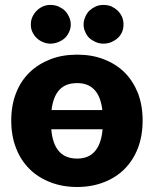

<svg xmlns="http://www.w3.org/2000/svg" viewBox="-20 -747 621 775"><path d="M394 -225.1H187Q191.9 -166 217.8 -136.7Q243.2 -106.9 291.5 -106.9Q337.9 -106.9 363.3 -136.7Q389.2 -167 394 -225.1ZM188 -302.7H393.1Q380.4 -411.6 291.5 -411.6Q244.6 -411.6 219.7 -384.3Q194.3 -356.9 188 -302.7ZM291.5 -526.4Q351.1 -526.4 398.9 -507.8Q448.2 -488.8 482.4 -455.1Q516.6 -420.9 536.6 -371.6Q555.7 -321.8 555.7 -260.7Q555.7 -198.7 536.6 -148.9Q517.1 -99.1 482.4 -64.5Q448.2 -30.3 398.9 -11.2Q349.6 7.8 291.5 7.8Q232.4 7.8 183.6 -11.2Q133.3 -30.8 99.6 -64.5Q63.5 -100.1 44.9 -148.9Q25.4 -198.2 25.4 -260.7Q25.4 -322.3 44.9 -371.6Q63.5 -419.9 99.6 -455.1Q133.8 -488.3 183.6 -507.8Q231.4 -526.4 291.5 -526.4ZM265.6 -647.5Q265.6 -632.3 258.8 -617.7Q251 -601.6 241.7 -593.3Q231.9 -584 215.3 -577.1Q199.2 -570.8 183.6 -570.8Q168.5 -570.8 153.3 -577.1Q138.2 -583.5 128.4 -593.3Q118.2 -602.1 110.8 -617.7Q104.5 -630.9 104.5 -647.5Q104.5 -665.5 110.8 -678.7Q117.7 -693.4 128.4 -704.1Q138.7 -714.4 153.3 -721.2Q167.5 -727.1 183.6 -727.1Q200.7 -727.1 215.3 -721.2Q231.9 -713.4 241.7 -704.1Q251.5 -694.3 258.8 -678.7Q265.6 -664.1 265.6 -647.5ZM478.5 -647.5Q478.5 -631.8 472.7 -617.7Q465.3 -602.1 455.1 -593.3Q444.3 -583.5 429.7 -577.1Q414.1 -570.8 397.5 -570.8Q381.8 -570.8 366.7 -577.1Q351.1 -584 340.8 -593.3Q331.1 -602.1 324.2 -617.7Q317.4 -632.3 317.4 -647.5Q317.4 -664.1 324.2 -678.7Q330.6 -693.8 340.8 -704.1Q351.6 -713.9 366.7 -721.2Q380.9 -727.1 397.5 -727.1Q415 -727.1 429.7 -721.2Q443.8 -714.4 455.1 -704.1Q465.8 -693.4 472.7 -678.7Q478.5 -664.6 478.5 -647.5Z"/></svg>

Font: Lato-ExtraBold
Style: Regular
Weight: 500
Designer: Lukasz Dziedzic with Adam Twardoch and Botio Nikoltchev
Foundry: tyPoland Lukasz Dziedzic
Version: ""